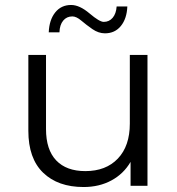

<svg xmlns="http://www.w3.org/2000/svg" viewBox="-20 -747 713 772"><path d="M316 5Q213 5 153.5 -52.5Q94 -110 94 -221V-526H165V-228Q165 -145 206 -102Q247 -59 323 -59Q406 -59 454 -109.5Q502 -160 502 -250V-526H573V0H505V-96Q477 -48 428 -21.5Q379 5 316 5ZM176 -617Q178 -667 202 -697Q226 -727 266 -727Q300 -727 340 -693Q380 -659 397 -659Q419 -659 433 -675.5Q447 -692 449 -721H492Q490 -672 466 -642.5Q442 -613 402 -613Q376 -613 351.5 -630Q327 -647 307 -664Q287 -681 271 -681Q248 -681 234 -664Q220 -647 219 -617Z"/></svg>

Font: Belfius21
Style: Regular
Weight: 400
Designer: Montserrat's base design by Julieta Ulanovsky, modified by Coast SPRL for Belfius Bank NV.
Foundry: Montserrat's base design by Julieta Ulanovsky, modified by Coast SPRL for Belfius Bank NV.
Version: Version 2.000;FEAKit 1.0